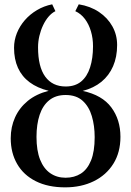

<svg xmlns="http://www.w3.org/2000/svg" viewBox="-20 -836 593 868"><path d="M274.5 11Q197 11 141.8 -16.8Q86.5 -44.5 57.5 -94.8Q28.5 -145 28.5 -211Q28.5 -262 48 -305.2Q67.5 -348.5 105.5 -379.8Q143.5 -411 200 -425.5Q149 -438 114 -464Q79 -490 61.2 -529.2Q43.5 -568.5 43.5 -620Q43.5 -654 56.2 -686Q69 -718 92.2 -744.8Q115.5 -771.5 147 -790.2Q178.5 -809 216 -816.5L230.5 -785.5Q214 -777.5 199.8 -761Q185.5 -744.5 174.8 -721.8Q164 -699 158 -673.5Q152 -648 152 -622Q152 -534 184.5 -489.5Q217 -445 277 -445Q319.5 -445 346.8 -467.5Q374 -490 387.2 -531.2Q400.5 -572.5 400.5 -627Q400.5 -662.5 391.2 -694.2Q382 -726 364 -750Q346 -774 320.5 -785.5L336 -816.5Q388.5 -808 427.5 -781.8Q466.5 -755.5 488 -717Q509.5 -678.5 509.5 -632.5Q509.5 -578.5 491.2 -536.5Q473 -494.5 438.5 -466.2Q404 -438 354 -425Q442 -406 483.2 -350.5Q524.5 -295 524.5 -217.5Q524.5 -147 492.5 -95.8Q460.5 -44.5 404 -16.8Q347.5 11 274.5 11ZM276.5 -32.5Q316 -32.5 345.5 -51.2Q375 -70 391.5 -110.5Q408 -151 408 -216Q408 -267.5 395.2 -310.8Q382.5 -354 353.8 -380.2Q325 -406.5 276.5 -406.5Q232 -406.5 202.8 -383Q173.5 -359.5 159.2 -316.8Q145 -274 145 -217Q145 -155.5 161.2 -114.5Q177.5 -73.5 207.2 -53Q237 -32.5 276.5 -32.5Z"/></svg>

Font: Merriweather 72pt
Style: Regular
Weight: 400
Version: Version 2.100